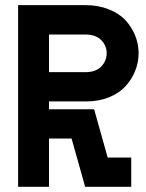

<svg xmlns="http://www.w3.org/2000/svg" viewBox="-20 -720 564 740"><path d="M49.8 0V-700.2H309.1Q358.9 -700.2 398.9 -684.3Q439 -668.5 463.4 -642.1Q487.8 -615.7 501 -583Q514.2 -550.3 514.2 -515.1Q514.2 -480 501.2 -447.3Q488.3 -414.6 464.1 -387.9Q439.9 -361.3 400.6 -345.2Q361.3 -329.1 313 -329.1H168.9V-298.8H342.8L395 -112.8H485.8V0H307.1V-3.9L255.9 -186H168.9V0ZM168.9 -441.9H310.1Q348.6 -441.9 369.9 -463.4Q391.1 -484.9 391.1 -515.1Q391.1 -544.4 369.9 -565.7Q348.6 -586.9 310.1 -586.9H168.9Z"/></svg>

Font: Cakra Normal
Style: Regular
Weight: 400
Designer: Lucia Kollert, Vojtech Kollert
Foundry: OoM Type
Version: Version 1.000;Glyphs 3.1.1 (3148)